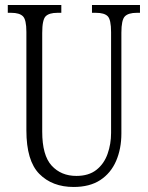

<svg xmlns="http://www.w3.org/2000/svg" viewBox="-20 -734 589 764"><path d="M273 10Q188 10 136.5 -42Q85 -94 85 -215V-607Q85 -656 71 -669.5Q57 -683 25 -683H11V-714H224V-683H208Q176 -683 162 -669.5Q148 -656 148 -603V-210Q148 -116 185.5 -75Q223 -34 284 -34Q333 -34 363.5 -58Q394 -82 408 -121.5Q422 -161 422 -205V-606Q422 -656 408.5 -669.5Q395 -683 362 -683H346V-714H537V-683H524Q491 -683 477 -669Q463 -655 463 -604V-203Q463 -142 442 -93.5Q421 -45 379 -17.5Q337 10 273 10Z"/></svg>

Font: Noto Serif Ethiopic ExtraCondensed Light
Style: Regular
Weight: 300
Width: 2
Designer: Monotype Design Team
Foundry: Monotype Imaging Inc.
Version: Version 2.102; ttfautohint (v1.8.4.7-5d5b)